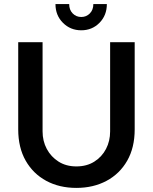

<svg xmlns="http://www.w3.org/2000/svg" viewBox="-20 -906 747 938"><path d="M353 12Q270 12 206 -22.5Q142 -57 105.5 -121Q69 -185 69 -274V-700H188V-264Q188 -217 208.5 -178.5Q229 -140 266 -116.5Q303 -93 353 -93Q404 -93 441 -116.5Q478 -140 498 -178.5Q518 -217 518 -264V-700H638V-274Q638 -185 601.5 -121Q565 -57 500.5 -22.5Q436 12 353 12ZM377 -758Q324 -758 287.5 -794.5Q251 -831 251 -886H318Q318 -858 335 -840.5Q352 -823 377 -823Q402 -823 419 -840.5Q436 -858 436 -886H502Q502 -831 466 -794.5Q430 -758 377 -758Z"/></svg>

Font: MuseoModerno Medium
Style: Regular
Weight: 500
Designer: Pablo Cosgaya, Héctor Gatti, Marcela Romero, and the Authors of The MuseoModerno Project.
Foundry: Omnibus-Type Team
Version: Version 1.001